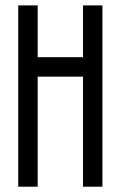

<svg xmlns="http://www.w3.org/2000/svg" viewBox="-20 -704 455 724"><path d="M366.2 -683.6V0H293V-415H122.1V0H48.8V-683.6H122.1V-488.3H293V-683.6Z"/></svg>

Font: Saniretro
Style: Regular
Weight: 400
Designer: Jayvee D. Enaguas (Grand Chaos)
Version: Version 1.0 - 6/10/2013